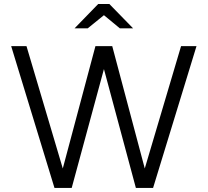

<svg xmlns="http://www.w3.org/2000/svg" viewBox="-20 -928 1025 948"><path d="M334 0H249L35.2 -700.2H110.8L290 -96.2L451.2 -700.2H534.2L694.8 -96.2L874 -700.2H950.2L735.8 0H650.9L493.2 -586.9ZM464.8 -908.2H520L637.2 -788.1H571.8L493.2 -853L413.1 -788.1H348.1Z"/></svg>

Font: LT Superior
Style: Regular
Weight: 400
Designer: Daniel Lyons
Foundry: LyonsType
Version: Version 1.000